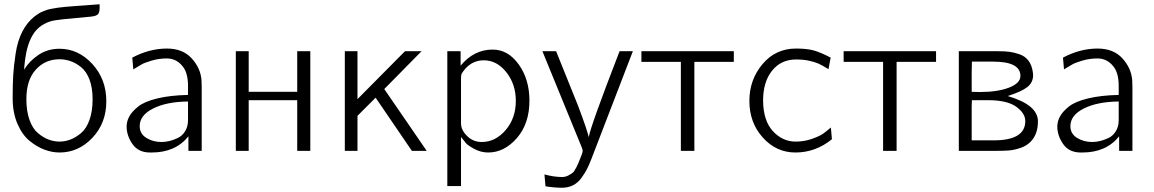

<svg xmlns="http://www.w3.org/2000/svg" viewBox="-20 -715 5468 910"><path d="M40 -249Q40 -314 42.5 -356.9Q44.9 -399.9 54 -460.4Q63 -521 85.9 -565.4Q108.9 -609.9 145 -638.2Q154.8 -645 162.8 -650.4Q170.9 -655.8 182.4 -660.4Q193.8 -665 201.9 -668Q210 -670.9 226.6 -673.8Q243.2 -676.8 254.2 -678.5Q265.1 -680.2 290.5 -682.6Q315.9 -685.1 333 -686Q350.1 -687 387.5 -689.9Q424.8 -692.9 452.1 -694.8V-676.8Q452.1 -657.7 445.1 -648.4Q438 -639.2 411.1 -636.2Q381.3 -633.3 341.1 -629.6Q300.8 -626 282 -624Q263.2 -622.1 243.7 -619.1Q224.1 -616.2 212.9 -611.8Q162.1 -593.8 135.5 -549.8Q108.9 -505.9 99.1 -434.1Q95.2 -403.3 94.2 -384.8Q118.2 -424.8 161.6 -454.3Q205.1 -483.9 262.2 -483.9Q351.1 -483.9 417.5 -411.9Q483.9 -339.8 483.9 -234.9Q483.9 -131.8 418 -62Q352.1 7.8 262.2 7.8Q227.1 7.8 190.9 -5.6Q154.8 -19 119.9 -47.6Q85 -76.2 62.5 -128.7Q40 -181.2 40 -249ZM105 -245.1Q105 -188 119.9 -146.5Q134.8 -105 159.9 -84Q185.1 -63 210.4 -53.5Q235.8 -43.9 262 -43.9Q288.1 -43.9 313.5 -53.5Q338.9 -63 364 -84Q389.2 -105 404.1 -146.5Q418.9 -188 418.9 -245.1Q418.9 -299.3 404.1 -338.1Q389.2 -377 364 -397Q338.9 -417 313.5 -425.5Q288.1 -434.1 262.2 -434.1Q194.3 -434.1 149.7 -385Q105 -335.9 105 -245.1Z M580.1 -115.2Q580.1 -140.1 593 -163.6Q606 -187 635.5 -210.4Q665 -233.9 725.6 -248.5Q786.1 -263.2 871.1 -265.1V-307.1Q871.1 -372.1 843.8 -402.8Q814.9 -438 770 -438Q732.9 -438 698 -427.5Q663.1 -417 651.6 -409.9Q640.1 -402.8 611.8 -386.2L606.9 -441.9Q688 -484.9 771 -484.9Q846.2 -484.9 888.4 -438.5Q930.7 -392.1 935.1 -335L936 -300.8V0H873V-68.8Q811 8.3 697.8 7.8H690.9Q635.7 7.8 607.9 -32.2Q580.1 -72.3 580.1 -115.2ZM642.1 -117.2Q642.1 -81.1 673.6 -61.5Q705.1 -42 745.1 -42Q763.2 -42 782 -46.4Q800.8 -50.8 822.3 -60.8Q843.8 -70.8 857.4 -93Q871.1 -115.2 871.1 -145V-233.9Q770 -232.9 706.1 -200.9Q642.1 -168.9 642.1 -117.2Z M1097.7 0V-472.2H1158.7V-279.8H1388.7V-472.2H1450.7V0H1388.7V-240.2H1158.7V0Z M1614.3 0V-472.2H1674.3V-245.1L1899.4 -472.2H1978L1801.3 -293L2002.4 0H1932.1L1760.3 -252L1674.3 -166V0Z M2100.1 167V-472.2H2163.1V-403.8Q2226.1 -480 2314.9 -480Q2388.2 -480 2438.7 -409.4Q2489.3 -338.9 2489.3 -237.8Q2489.3 -128.9 2429.7 -60.5Q2370.1 7.8 2293.9 7.8Q2258.8 7.8 2227.3 -9.5Q2195.8 -26.9 2188 -36.9Q2180.2 -46.9 2165 -65.9V167ZM2165 -129.9Q2165 -99.1 2193.6 -70.6Q2222.2 -42 2263.2 -42Q2328.1 -42 2376.5 -98.4Q2424.8 -154.8 2424.8 -236.8Q2424.8 -315.9 2379.9 -372.6Q2335 -429.2 2272.9 -429.2Q2221.2 -429.2 2185.1 -389.2Q2169.9 -370.1 2167.5 -364.5Q2165 -358.9 2165 -341.8Z M2550.8 -472.2H2615.7L2719.7 -213.9Q2762.7 -100.1 2770.5 -64.9Q2777.3 -112.8 2916.5 -472.2H2979.5L2782.7 39.1Q2771.5 67.9 2762 86.4Q2752.4 105 2736.1 127.9Q2719.7 150.9 2696.3 162.8Q2672.9 174.8 2643.6 174.8Q2607.4 174.8 2565.4 168L2560.5 111.8Q2606.4 124 2643.6 124Q2659.7 124 2673.1 116.9Q2686.5 109.9 2694.1 104Q2701.7 98.1 2711.7 78.1Q2721.7 58.1 2724.1 51Q2726.6 43.9 2737.8 16.1Q2741.7 4.9 2741.7 -1Q2741.7 -5.9 2735.8 -20Z M3020 -421.9V-472.2H3458V-421.9H3271V0H3207V-421.9Z M3531.7 -236.8Q3531.7 -336.9 3593.8 -410.9Q3655.8 -484.9 3752.9 -484.9Q3804.7 -484.9 3837.2 -475.8Q3869.6 -466.8 3917 -441.9L3906.7 -387.2Q3877 -405.3 3861.3 -412.6Q3845.7 -419.9 3817.9 -426.5Q3790 -433.1 3752.9 -433.1Q3682.1 -433.1 3639.4 -380.1Q3596.7 -327.1 3596.7 -237.8Q3597.7 -142.6 3643.3 -93.3Q3689 -43.9 3751 -43.9Q3792 -43.9 3828.4 -56.9Q3864.7 -69.8 3880.4 -80.8Q3896 -91.8 3918 -110.8L3922.9 -55.2Q3845.7 7.8 3750 7.8Q3659.2 7.8 3595.5 -63Q3531.7 -133.8 3531.7 -236.8Z M3978.5 -421.9V-472.2H4416.5V-421.9H4229.5V0H4165.5V-421.9Z M4524.4 0V-472.2H4711.4Q4742.2 -472.2 4764.2 -469.5Q4786.1 -466.8 4812.7 -457.5Q4839.4 -448.2 4855.2 -426.5Q4871.1 -404.8 4875.5 -371.1Q4875.5 -369.1 4876 -365Q4876.5 -360.8 4876.5 -358.9Q4876.5 -323.7 4848.9 -302.2Q4821.3 -280.8 4756.3 -259.8Q4899.4 -217.8 4899.4 -140.1Q4899.4 -77.1 4863.3 -42Q4844.2 -22.9 4815.2 -13.4Q4786.1 -3.9 4763.2 -2Q4740.2 0 4704.1 0ZM4585.4 -49.8H4689.5Q4839.4 -49.8 4839.4 -141.1Q4839.4 -178.2 4796.4 -209.2Q4753.4 -240.2 4662.1 -240.2H4586.4L4585.4 -210.9ZM4585.4 -279.8Q4591.3 -279.8 4603.8 -279.3Q4616.2 -278.8 4622.6 -278.8Q4708.5 -278.8 4762.5 -299.8Q4816.4 -320.8 4816.4 -355Q4816.4 -422.9 4687.5 -422.9H4586.4L4585.4 -370.1Z M4991.2 -115.2Q4991.2 -140.1 5004.2 -163.6Q5017.1 -187 5046.6 -210.4Q5076.2 -233.9 5136.7 -248.5Q5197.3 -263.2 5282.2 -265.1V-307.1Q5282.2 -372.1 5254.9 -402.8Q5226.1 -438 5181.2 -438Q5144 -438 5109.1 -427.5Q5074.2 -417 5062.7 -409.9Q5051.3 -402.8 5022.9 -386.2L5018.1 -441.9Q5099.1 -484.9 5182.1 -484.9Q5257.3 -484.9 5299.6 -438.5Q5341.8 -392.1 5346.2 -335L5347.2 -300.8V0H5284.2V-68.8Q5222.2 8.3 5108.9 7.8H5102.1Q5046.9 7.8 5019 -32.2Q4991.2 -72.3 4991.2 -115.2ZM5053.2 -117.2Q5053.2 -81.1 5084.7 -61.5Q5116.2 -42 5156.2 -42Q5174.3 -42 5193.1 -46.4Q5211.9 -50.8 5233.4 -60.8Q5254.9 -70.8 5268.6 -93Q5282.2 -115.2 5282.2 -145V-233.9Q5181.2 -232.9 5117.2 -200.9Q5053.2 -168.9 5053.2 -117.2Z"/></svg>

Font: CMU Bright
Style: Roman
Weight: 500
Version: Version 0.7.0